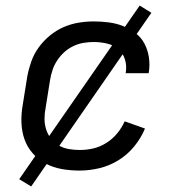

<svg xmlns="http://www.w3.org/2000/svg" viewBox="-20 -605 640 690"><path d="M266 8Q233 8 202 2.5Q171 -3 144.5 -17Q118 -31 98 -53.5Q78 -76 68 -104.5Q58 -133 57 -165Q56 -197 62 -230L78 -330Q83 -357 92.5 -384Q102 -411 119 -434.5Q136 -458 159 -477Q182 -496 208.5 -507.5Q235 -519 262.5 -523.5Q290 -528 317 -528Q344 -528 371 -524.5Q398 -521 422 -511.5Q446 -502 466.5 -486.5Q487 -471 499 -448.5Q511 -426 515 -399.5Q519 -373 515 -346L514 -342H431L432 -344Q436 -369 429 -391.5Q422 -414 405 -428.5Q388 -443 364.5 -448.5Q341 -454 317 -454Q299 -454 280.5 -451Q262 -448 244 -439.5Q226 -431 211.5 -418Q197 -405 186 -388.5Q175 -372 169 -354Q163 -336 160 -318L144 -218Q140 -198 140 -178Q140 -158 146 -139.5Q152 -121 163.5 -106.5Q175 -92 191 -82.5Q207 -73 226.5 -69.5Q246 -66 267 -66Q291 -66 315 -71.5Q339 -77 361.5 -91Q384 -105 401 -125.5Q418 -146 428 -169L501 -143Q487 -109 462.5 -79Q438 -49 405.5 -29Q373 -9 337 -0.5Q301 8 266 8ZM92 65 49 39 482 -585 524 -559Z"/></svg>

Font: Iosevka Aile
Style: Italic
Weight: 400
Italic angle: -9°
Designer: Belleve Invis
Foundry: Belleve Invis
Version: Version 28.0.1; ttfautohint (v1.8.4)